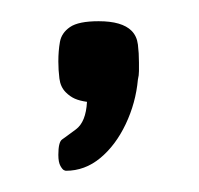

<svg xmlns="http://www.w3.org/2000/svg" viewBox="-20 -710 188 181"><path d="M42 -549Q42 -549 40.5 -549.5Q39 -550 37 -553.5Q35 -557 35 -564Q35 -576 38.5 -578.5Q42 -581 42 -581Q42 -581 51.5 -588Q61 -595 62 -614Q55 -615 50.5 -617Q46 -619 42 -623Q37 -628 36 -636Q35 -644 35 -652Q35 -662 36.5 -670.5Q38 -679 46 -684.5Q54 -690 73 -690Q95 -690 104 -681Q109 -676 110 -668Q111 -660 111 -651Q111 -647 111 -643Q111 -639 110 -635Q108 -613 98.5 -593Q89 -573 74.5 -561Q60 -549 42 -549Z"/></svg>

Font: Fredoka Light Light
Style: Regular
Weight: 300
Version: Version 2.001